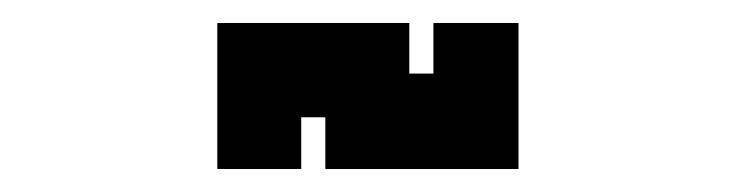

<svg xmlns="http://www.w3.org/2000/svg" viewBox="-20 -337 640 167"><path d="M169 -190V-317H336V-273H357V-317H431V-190H263V-235H242V-190Z"/></svg>

Font: Pixelify Sans SemiBold
Style: Regular
Weight: 600
Designer: Stefie Justprince
Foundry: Typecalism Foundryline
Version: Version 1.000